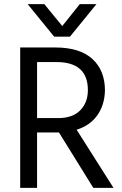

<svg xmlns="http://www.w3.org/2000/svg" viewBox="-20 -902 588 922"><path d="M316 -726H240L113 -882H193L279 -777L363 -882H443ZM158 -604V-335H260Q329 -335 365.5 -372.5Q402 -410 402 -469Q402 -604 251 -604ZM525 0H428L263 -266H255H158V0H77V-674H246Q363 -674 423.5 -619Q484 -564 484 -467Q482 -397 447 -348Q412 -299 348 -279Z"/></svg>

Font: Hind
Style: Regular
Weight: 400
Designer: Manushi Parikh, Satya Rajpurohit
Foundry: Indian Type Foundry
Version: Version 2.000;PS 1.0;hotconv 1.0.79;makeotf.lib2.5.61930